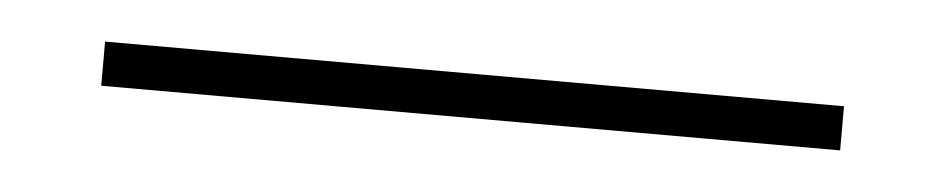

<svg xmlns="http://www.w3.org/2000/svg" viewBox="-22 -17 576 117"><g transform="rotate(5 266.0 41.5)"><path d="M40 55V28H492V55Z"/></g></svg>

Font: DM Serif Display
Style: Regular
Weight: 400
Designer: Colophon Foundry, Frank Grießhammer
Foundry: Colophon Foundry
Version: Version 5.200; ttfautohint (v1.8.3)